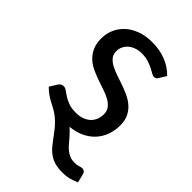

<svg xmlns="http://www.w3.org/2000/svg" viewBox="-198 -560 796 796"><g transform="rotate(45 200.0 -162.0)"><path d="M357.4 -146.5Q357.4 -116.2 347.9 -90.1Q338.4 -64 320.1 -43.7Q301.8 -23.4 274.9 -10.5Q248 2.4 212.9 5.9Q220.2 12.2 227.5 19.8Q234.9 27.3 243.2 36.6Q253.9 49.8 263.7 60.8Q273.4 71.8 283.7 79.8Q293.9 87.9 305.7 92.3Q317.4 96.7 332 96.7Q346.2 96.7 356.2 93.3Q366.2 89.8 371.6 89.8Q377 89.8 382.8 93Q388.7 96.2 391.1 106.9L400.4 144Q380.4 152.8 363.8 157Q347.2 161.1 326.7 161.1Q300.3 161.1 281.7 156Q263.2 150.9 247.8 140.1Q232.4 129.4 218.5 112.3Q204.6 95.2 187.5 71.8Q171.9 50.3 158.2 36.6Q144.5 22.9 132.1 13.9Q119.6 4.9 107.9 -1.2Q96.2 -7.3 84.2 -13.7Q72.3 -20 60.1 -28.6Q47.9 -37.1 34.2 -50.8L54.2 -83Q58.1 -89.4 63.5 -92.8Q68.8 -96.2 77.1 -96.2Q85.9 -96.2 94.7 -89.6Q103.5 -83 116 -75Q128.4 -66.9 146 -60.3Q163.6 -53.7 189.9 -53.7Q211.9 -53.7 228.3 -60.1Q244.6 -66.4 255.4 -76.9Q266.1 -87.4 271.5 -101.6Q276.9 -115.7 276.9 -131.3Q276.9 -150.9 266.8 -163.8Q256.8 -176.8 240.7 -185.8Q224.6 -194.8 203.9 -201.7Q183.1 -208.5 161.6 -216.1Q140.1 -223.6 119.4 -233.2Q98.6 -242.7 82.5 -257.6Q66.4 -272.5 56.4 -293.9Q46.4 -315.4 46.4 -346.2Q46.4 -374 57.1 -399.2Q67.9 -424.3 88.4 -443.4Q108.9 -462.4 138.9 -473.6Q168.9 -484.9 208 -484.9Q252.9 -484.9 288.8 -470.2Q324.7 -455.6 350.1 -429.2L331.1 -398.4Q325.2 -387.7 314 -387.7Q306.6 -387.7 298.1 -393.1Q289.6 -398.4 277.3 -404.5Q265.1 -410.6 248.8 -416Q232.4 -421.4 210 -421.4Q191.4 -421.4 176.3 -416Q161.1 -410.6 150.4 -401.4Q139.6 -392.1 133.8 -379.6Q127.9 -367.2 127.9 -353Q127.9 -334.5 137.7 -322.3Q147.5 -310.1 163.6 -301.3Q179.7 -292.5 200.4 -285.4Q221.2 -278.3 242.7 -271Q264.2 -263.7 284.9 -253.9Q305.7 -244.1 321.8 -230Q337.9 -215.8 347.7 -195.6Q357.4 -175.3 357.4 -146.5Z"/></g></svg>

Font: Carlito
Style: Regular
Weight: 400
Designer: Lukasz Dziedzic
Foundry: tyPoland Lukasz Dziedzic
Version: Version 1.103; Beta1; all basic design good, some composites